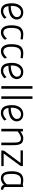

<svg xmlns="http://www.w3.org/2000/svg" viewBox="1818 -2580 772 4449"><g transform="rotate(90 2204.5 -356.0)"><path d="M242 -44Q272 -44 298 -56Q324 -68 344 -82Q367 -99 386 -121L414 -74Q394 -50 368 -32Q345 -16 313.5 -3Q282 10 241 10Q201 10 172 0Q143 -10 122 -29Q101 -48 88 -75Q75 -102 67 -137Q61 -161 58.5 -189Q56 -217 56 -248Q56 -316 74 -365.5Q92 -415 121.5 -447Q151 -479 188.5 -494Q226 -509 264 -509Q333 -509 375.5 -475.5Q418 -442 429 -391Q436 -361 430.5 -328.5Q425 -296 402 -263Q378 -228 338.5 -208.5Q299 -189 257 -179Q215 -169 177.5 -167Q140 -165 121 -165Q122 -159 123 -153.5Q124 -148 126 -142Q130 -123 138.5 -105Q147 -87 161 -73.5Q175 -60 195 -52Q215 -44 242 -44ZM128 -219Q165 -219 212.5 -228Q260 -237 299 -257Q338 -277 361 -309.5Q384 -342 373 -389Q365 -422 336 -439Q307 -456 264 -456Q236 -456 208 -441Q180 -426 158 -396.5Q136 -367 124.5 -322.5Q113 -278 118 -219Z M773 -509Q791 -509 812 -507Q833 -505 851 -503Q872 -500 894 -498L891 -445Q870 -447 851 -450Q834 -452 815 -453.5Q796 -455 782 -455Q738 -455 709.5 -441.5Q681 -428 663 -402Q645 -376 637 -338.5Q629 -301 627 -253Q626 -216 629 -179.5Q632 -143 643.5 -113.5Q655 -84 677 -65.5Q699 -47 735 -47Q762 -47 787 -59.5Q812 -72 832 -88Q855 -106 875 -130L902 -84Q884 -57 858 -37Q836 -19 803.5 -4.5Q771 10 727 10Q678 10 646 -13.5Q614 -37 596 -75Q578 -113 571.5 -161Q565 -209 567 -259Q570 -319 581.5 -366Q593 -413 617.5 -444.5Q642 -476 680 -492.5Q718 -509 773 -509Z M1210 -509Q1228 -509 1249 -507Q1270 -505 1288 -503Q1309 -500 1331 -498L1328 -445Q1307 -447 1288 -450Q1271 -452 1252 -453.5Q1233 -455 1219 -455Q1175 -455 1146.5 -441.5Q1118 -428 1100 -402Q1082 -376 1074 -338.5Q1066 -301 1064 -253Q1063 -216 1066 -179.5Q1069 -143 1080.5 -113.5Q1092 -84 1114 -65.5Q1136 -47 1172 -47Q1199 -47 1224 -59.5Q1249 -72 1269 -88Q1292 -106 1312 -130L1339 -84Q1321 -57 1295 -37Q1273 -19 1240.5 -4.5Q1208 10 1164 10Q1115 10 1083 -13.5Q1051 -37 1033 -75Q1015 -113 1008.5 -161Q1002 -209 1004 -259Q1007 -319 1018.5 -366Q1030 -413 1054.5 -444.5Q1079 -476 1117 -492.5Q1155 -509 1210 -509Z M1623 -44Q1653 -44 1679 -56Q1705 -68 1725 -82Q1748 -99 1767 -121L1795 -74Q1775 -50 1749 -32Q1726 -16 1694.5 -3Q1663 10 1622 10Q1582 10 1553 0Q1524 -10 1503 -29Q1482 -48 1469 -75Q1456 -102 1448 -137Q1442 -161 1439.5 -189Q1437 -217 1437 -248Q1437 -316 1455 -365.5Q1473 -415 1502.5 -447Q1532 -479 1569.5 -494Q1607 -509 1645 -509Q1714 -509 1756.5 -475.5Q1799 -442 1810 -391Q1817 -361 1811.5 -328.5Q1806 -296 1783 -263Q1759 -228 1719.5 -208.5Q1680 -189 1638 -179Q1596 -169 1558.5 -167Q1521 -165 1502 -165Q1503 -159 1504 -153.5Q1505 -148 1507 -142Q1511 -123 1519.5 -105Q1528 -87 1542 -73.5Q1556 -60 1576 -52Q1596 -44 1623 -44ZM1509 -219Q1546 -219 1593.5 -228Q1641 -237 1680 -257Q1719 -277 1742 -309.5Q1765 -342 1754 -389Q1746 -422 1717 -439Q1688 -456 1645 -456Q1617 -456 1589 -441Q1561 -426 1539 -396.5Q1517 -367 1505.5 -322.5Q1494 -278 1499 -219Z M1976 -722H2036V0H1976Z M2212 -722H2272V0H2212Z M2602 -44Q2632 -44 2658 -56Q2684 -68 2704 -82Q2727 -99 2746 -121L2774 -74Q2754 -50 2728 -32Q2705 -16 2673.5 -3Q2642 10 2601 10Q2561 10 2532 0Q2503 -10 2482 -29Q2461 -48 2448 -75Q2435 -102 2427 -137Q2421 -161 2418.5 -189Q2416 -217 2416 -248Q2416 -316 2434 -365.5Q2452 -415 2481.5 -447Q2511 -479 2548.5 -494Q2586 -509 2624 -509Q2693 -509 2735.5 -475.5Q2778 -442 2789 -391Q2796 -361 2790.5 -328.5Q2785 -296 2762 -263Q2738 -228 2698.5 -208.5Q2659 -189 2617 -179Q2575 -169 2537.5 -167Q2500 -165 2481 -165Q2482 -159 2483 -153.5Q2484 -148 2486 -142Q2490 -123 2498.5 -105Q2507 -87 2521 -73.5Q2535 -60 2555 -52Q2575 -44 2602 -44ZM2488 -219Q2525 -219 2572.5 -228Q2620 -237 2659 -257Q2698 -277 2721 -309.5Q2744 -342 2733 -389Q2725 -422 2696 -439Q2667 -456 2624 -456Q2596 -456 2568 -441Q2540 -426 2518 -396.5Q2496 -367 2484.5 -322.5Q2473 -278 2478 -219Z M2965 0 2966 -500H3026L3027 -441Q3049 -460 3075 -475Q3097 -488 3124.5 -498.5Q3152 -509 3181 -509Q3231 -509 3263 -495Q3295 -481 3313 -450.5Q3331 -420 3338 -373Q3345 -326 3345 -260V0H3285V-259Q3285 -310 3282 -347Q3279 -384 3268.5 -408Q3258 -432 3238.5 -443.5Q3219 -455 3185 -455Q3156 -455 3128 -442.5Q3100 -430 3077 -416Q3050 -399 3025 -378V0Z M3466 -500H3827Q3841 -458 3806 -417L3538 -54H3828L3830 0H3472Q3455 -46 3494 -93L3756 -446H3466Z M4313 -88Q4321 -64 4338.5 -55Q4356 -46 4379 -43L4375 10Q4324 8 4298 -9.5Q4272 -27 4261 -63Q4255 -52 4241 -39.5Q4227 -27 4208 -16Q4189 -5 4164.5 2.5Q4140 10 4113 10Q4065 10 4033.5 -8Q4002 -26 3983.5 -59.5Q3965 -93 3957 -140Q3949 -187 3949 -246Q3949 -375 3998 -442Q4047 -509 4157 -509Q4191 -509 4215 -504Q4239 -499 4253 -497L4313 -509ZM4110 -46Q4135 -46 4158.5 -56Q4182 -66 4201.5 -79.5Q4221 -93 4234.5 -107.5Q4248 -122 4251 -130L4253 -446Q4239 -448 4214.5 -452Q4190 -456 4160 -456Q4077 -456 4043.5 -401Q4010 -346 4010 -244Q4010 -199 4013.5 -162.5Q4017 -126 4027.5 -100Q4038 -74 4058 -60Q4078 -46 4110 -46Z"/></g></svg>

Font: Panefresco 250wt
Style: Regular
Weight: 300
Version: Version 1.000